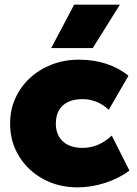

<svg xmlns="http://www.w3.org/2000/svg" viewBox="-20 -792 590 827"><path d="M314.5 15Q231.5 15 165.8 -21Q100 -57 61.8 -119.2Q23.5 -181.5 23.5 -260Q23.5 -318.5 46 -368.5Q68.5 -418.5 109 -456Q149.5 -493.5 203.5 -514.2Q257.5 -535 320.5 -535Q383 -535 437 -517.5Q491 -500 533.5 -466L448.5 -319Q423 -343 394.2 -354Q365.5 -365 334.5 -365Q298.5 -365 273 -352.8Q247.5 -340.5 234 -317Q220.5 -293.5 220.5 -260Q220.5 -210.5 251 -182.8Q281.5 -155 335.5 -155Q370 -155 401.2 -168Q432.5 -181 461.5 -208L537.5 -57Q492.5 -23.5 432.8 -4.2Q373 15 314.5 15ZM200.5 -585 299.5 -772H496.5L379.5 -585Z"/></svg>

Font: Geologica Black
Style: Regular
Weight: 900
Designer: Sindre Bremnes, Frode Helland
Foundry: Monokrom Skriftforlag AS
Version: Version 1.010;gftools[0.9.28]